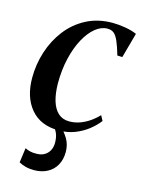

<svg xmlns="http://www.w3.org/2000/svg" viewBox="-113 -592 648 873"><g transform="rotate(15 211.0 -156.0)"><path d="M196 10.5Q110.5 10.5 64.2 -44.2Q18 -99 18 -190Q18 -253.5 37.2 -313.2Q56.5 -373 93.5 -421Q130.5 -469 184.5 -497.2Q238.5 -525.5 307.5 -525.5Q334.5 -525.5 366.5 -520.2Q398.5 -515 422 -504.5L389.5 -386.5L366 -387.5Q354 -428.5 343.8 -451.8Q333.5 -475 321.8 -484.5Q310 -494 291.5 -494Q262.5 -494 235 -471.8Q207.5 -449.5 185.5 -409.2Q163.5 -369 150.5 -314.5Q137.5 -260 137.5 -195.5Q138 -148.5 148.2 -114Q158.5 -79.5 179.2 -60.5Q200 -41.5 231.5 -41.5Q257.5 -41.5 281 -50Q304.5 -58.5 325.8 -73Q347 -87.5 365 -106.5L378 -82.5Q360.5 -59.5 333.8 -38.2Q307 -17 272.5 -3.2Q238 10.5 196 10.5ZM133.5 214Q112 214 93.5 209Q75 204 62.5 196.5L72 127.5Q82 133 95.5 136.2Q109 139.5 126 139Q147.5 139 162.8 130.2Q178 121.5 186.5 105.8Q195 90 195 69Q195 42 186.2 23Q177.5 4 164.5 -12L189 -13.5L198 -12Q220.5 8.5 236.8 35.5Q253 62.5 253 97.5Q253 131.5 238.8 158Q224.5 184.5 197.5 199.2Q170.5 214 133.5 214Z"/></g></svg>

Font: Merriweather 120pt Medium
Style: Italic
Weight: 500
Italic angle: -7.8°
Version: Version 2.101